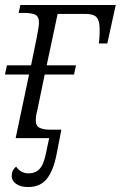

<svg xmlns="http://www.w3.org/2000/svg" viewBox="-20 -556 486 773"><path d="M93 197Q62 197 44.5 184Q27 171 27 153Q27 129 45 115Q64 142 95 142Q122 142 139 124.5Q156 107 165 61L178 0H43L97 -256H0L8 -293H105L127 -400Q131 -421 134 -438.5Q137 -456 137 -465Q137 -488 123.5 -496Q110 -504 75 -504H55L62 -536H446L412 -381H378L380 -401Q383 -443 379 -464Q375 -485 361.5 -492.5Q348 -500 322 -500H212L168 -293H286L278 -256H160L130 -111Q126 -96 125 -87Q124 -78 124 -72Q124 -49 139.5 -41.5Q155 -34 180 -34H227L208 64Q195 131 168.5 164Q142 197 93 197Z"/></svg>

Font: Noto Serif Light
Style: Italic
Weight: 300
Italic angle: -12°
Designer: Monotype Design Team
Foundry: Monotype Imaging Inc.
Version: Version 2.013